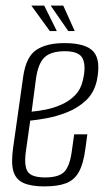

<svg xmlns="http://www.w3.org/2000/svg" viewBox="-20 -656 383 686"><path d="M138 10Q92 10 64.5 -2Q37 -14 28 -43.5Q19 -73 27 -129L63 -383Q73 -453 109.5 -477.5Q146 -502 210 -502Q287 -502 314 -471.5Q341 -441 326 -368Q316 -324 287 -297Q258 -270 220 -255Q182 -240 146 -233.5Q110 -227 88 -225L73 -119Q65 -65 78.5 -43.5Q92 -22 141 -22Q191 -22 210.5 -43Q230 -64 237 -119L245 -176H292L285 -124Q278 -71 262 -42Q246 -13 216.5 -1.5Q187 10 138 10ZM93 -257Q115 -259 143.5 -264.5Q172 -270 200 -282.5Q228 -295 248.5 -316Q269 -337 276 -369Q288 -418 276 -445.5Q264 -473 212 -473Q163 -473 140 -452Q117 -431 109 -378ZM247 -545H224L161 -636H206ZM183 -545H158L92 -636H138Z"/></svg>

Font: Alumni Sans Thin Light
Style: Italic
Weight: 300
Italic angle: -8°
Version: Version 1.016